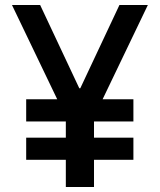

<svg xmlns="http://www.w3.org/2000/svg" viewBox="-20 -750 640 770"><path d="M85 -109V-198H515V-109ZM85 -263V-352H515V-263ZM244 0V-280L28 -730H141L298 -396H302L459 -730H573L357 -280V0Z"/></svg>

Font: M PLUS Code Latin Expanded Medium
Style: Regular
Weight: 500
Width: 7
Designer: Coji Morishita
Foundry: UNDERFOREST DESIGN
Version: Version 1.002; ttfautohint (v1.8.3)